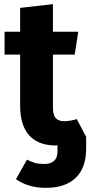

<svg xmlns="http://www.w3.org/2000/svg" viewBox="-20 -684 435 925"><path d="M395 -25V31Q395 125 344.5 173Q294 221 202 221Q115 221 57 179L110 85Q131 96 149 101Q167 106 192 106Q257 106 257 45V16Q254 17 247 17Q163 16 120 -32.5Q77 -81 77 -175V-421H2V-531H77V-646L235 -664V-531H357L340 -421H235V-166Q235 -131 248 -115.5Q261 -100 290 -100Q314 -100 350 -110Z"/></svg>

Font: Fira Sans BGR
Style: Bold
Weight: 700
Designer: bBox Type GmbH & Carrois Corporate GbR & Edenspiekermann AG
Foundry: bBox Type GmbH & Carrois Corporate GbR & Edenspiekermann AG
Version: Version 4.301